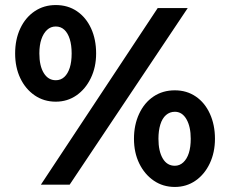

<svg xmlns="http://www.w3.org/2000/svg" viewBox="-20 -732 921 761"><path d="M142 0 605 -700H724L256 0ZM201 -329Q154 -329 117.5 -354Q81 -379 60.5 -422Q40 -465 40 -520Q40 -576 60.5 -619.5Q81 -663 117.5 -687.5Q154 -712 201 -712Q249 -712 285 -687.5Q321 -663 341 -619.5Q361 -576 361 -520Q361 -466 340 -422.5Q319 -379 283 -354Q247 -329 201 -329ZM201 -414Q221 -414 235 -427Q249 -440 256.5 -463.5Q264 -487 264 -520Q264 -553 256.5 -577Q249 -601 235 -614Q221 -627 201 -627Q181 -627 166.5 -613.5Q152 -600 144 -576.5Q136 -553 136 -520Q136 -471 153.5 -442.5Q171 -414 201 -414ZM673 9Q626 9 589.5 -16Q553 -41 532 -84Q511 -127 511 -182Q511 -237 531.5 -281Q552 -325 588.5 -349.5Q625 -374 673 -374Q720 -374 756 -349.5Q792 -325 812 -281Q832 -237 832 -182Q832 -128 811.5 -84.5Q791 -41 755 -16Q719 9 673 9ZM673 -75Q692 -75 706.5 -88.5Q721 -102 728.5 -125.5Q736 -149 736 -182Q736 -230 719 -259.5Q702 -289 673 -289Q653 -289 638 -276Q623 -263 615.5 -238.5Q608 -214 608 -182Q608 -133 625 -104Q642 -75 673 -75Z"/></svg>

Font: Readex Pro Medium
Style: Regular
Weight: 500
Designer: Bonnie Shaver-Troup, Thomas Jockin
Foundry: Lexend
Version: Version 1.204